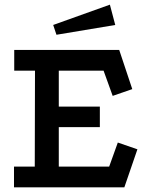

<svg xmlns="http://www.w3.org/2000/svg" viewBox="-20 -803 641 823"><path d="M41 -589H491L547 -421L463 -392L424 -500H232V-346H408V-258H232V-89H448L485 -192L569 -163L513 0H40V-89H129L130 -500H41ZM451 -783 474 -696 222 -654 208 -696Z"/></svg>

Font: Podkova SemiBold
Style: Regular
Weight: 600
Designer: Ilya Yudin
Foundry: Cyreal (www.cyreal.org)
Version: Version 2.103